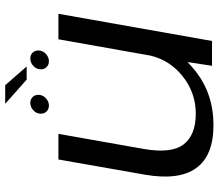

<svg xmlns="http://www.w3.org/2000/svg" viewBox="-71 -764 840 738"><g transform="rotate(-90 349.0 -395.0)"><path d="M465 0 479.5 -94.5Q465 -80 447 -65.5Q359 5.5 237 5.5Q119 5.5 71.5 -61.5Q24 -128.5 46.5 -257.5L105 -590.5H203.5L145.5 -262.5Q127 -156 163 -109.2Q199 -62.5 281 -62.5Q363.5 -62.5 428 -115.5Q486.5 -163.5 504 -235.5L567 -590.5H665L560.5 0ZM482.5 -627Q469 -627 460.2 -635.8Q451.5 -644.5 451.5 -658Q451.5 -674.5 464.2 -686.5Q477 -698.5 493 -698.5Q507 -698.5 515.5 -689.8Q524 -681 524 -667.5Q524 -651 511.2 -639Q498.5 -627 482.5 -627ZM312 -627Q298.5 -627 289.8 -635.8Q281 -644.5 281 -658Q281 -674.5 293.8 -686.5Q306.5 -698.5 322.5 -698.5Q336 -698.5 344.8 -689.8Q353.5 -681 353.5 -667.5Q353.5 -651 340.8 -639Q328 -627 312 -627ZM412 -712.5 319 -795H390.5L462.5 -712.5Z"/></g></svg>

Font: Anybody ExtraExpanded Regular
Style: Italic
Weight: 400
Width: 8
Italic angle: -10°
Designer: Tyler Finck
Foundry: Etcetera Type Company
Version: Version 1.010; ttfautohint (v1.8.3) -l 8 -r 50 -G 200 -x 14 